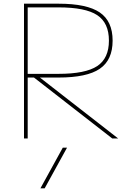

<svg xmlns="http://www.w3.org/2000/svg" viewBox="-20 -750 704 1040"><path d="M110 -730H297Q451 -730 520.5 -682.5Q590 -635 590 -530Q590 -425 520.5 -377.5Q451 -330 297 -330H196L620 0H588L164 -330H130V0H110ZM297 -350Q443 -350 506.5 -392Q570 -434 570 -530Q570 -626 506.5 -668Q443 -710 297 -710H130V-350ZM199 270 320 50H343L222 270Z"/></svg>

Font: Enso Thin
Style: Regular
Weight: 100
Designer: Coji Morishita
Foundry: UNDERFOREST DESIGN
Version: Version 1.000